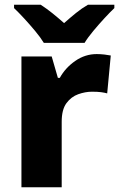

<svg xmlns="http://www.w3.org/2000/svg" viewBox="-20 -786 500 806"><path d="M386 -559Q402 -559 419 -557Q436 -555 445 -553L430 -394Q419 -397 404.5 -399Q390 -401 366 -401Q338 -401 308.5 -390.5Q279 -380 259 -353Q239 -326 239 -275V0H70V-549H197L223 -459H231Q254 -501 295.5 -530Q337 -559 386 -559ZM164 -606Q150 -629 127.5 -656Q105 -683 81.5 -708.5Q58 -734 39 -752V-766H151Q177 -749 200 -730.5Q223 -712 249 -689Q275 -712 299 -731.5Q323 -751 349 -766H460V-752Q442 -735 418.5 -709.5Q395 -684 372 -656.5Q349 -629 335 -606Z"/></svg>

Font: Noto Sans Syriac ExtraBold
Style: Regular
Weight: 800
Designer: Patrick Giasson and the Monotype Design Team
Foundry: Monotype Imaging Inc.
Version: Version 3.000; ttfautohint (v1.8.4.7-5d5b)